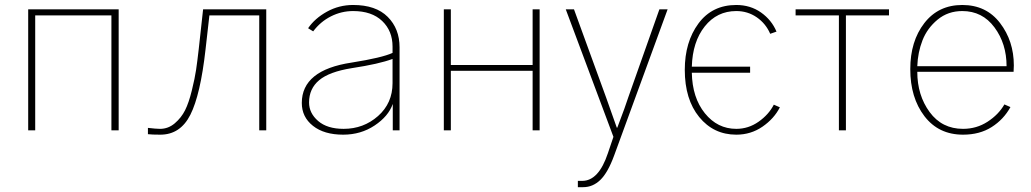

<svg xmlns="http://www.w3.org/2000/svg" viewBox="-20 -526 4163 775"><path d="M93.8 0V-488.3H459V0H429.7V-463.9H122.1V0Z M577.1 -9.8Q610.4 -5.9 626 -5.9Q659.2 -5.9 685.5 -28.3Q711.9 -50.8 727.1 -81.1Q742.2 -111.3 754.4 -161.1Q766.6 -210.9 771.5 -244.1Q776.4 -277.3 782.2 -328.1L799.8 -488.3H1054.7V0H1026.4V-463.9H825.2L809.6 -326.2Q789.1 -143.6 748.5 -63Q708 17.6 627 17.6Q592.8 17.6 577.1 15.6Z M1227.5 -112.3Q1227.5 -69.3 1264.2 -37.6Q1300.8 -5.9 1367.2 -5.9Q1447.3 -5.9 1505.9 -57.6Q1564.5 -109.4 1564.5 -190.4V-288.1Q1509.8 -267.6 1400.4 -251Q1308.6 -236.3 1268.1 -202.1Q1227.5 -168 1227.5 -112.3ZM1198.2 -110.4Q1198.2 -243.2 1399.4 -273.4Q1522.5 -293 1564.5 -312.5V-337.9Q1564.5 -401.4 1522.5 -441.4Q1480.5 -481.4 1405.3 -481.4Q1358.4 -481.4 1315.9 -460Q1273.4 -438.5 1244.1 -399.4L1223.6 -412.1Q1251 -452.1 1299.8 -479Q1348.6 -505.9 1405.3 -505.9Q1497.1 -505.9 1544.9 -458Q1592.8 -410.2 1592.8 -335V0H1565.4V-106.4Q1547.9 -56.6 1492.2 -19.5Q1436.5 17.6 1365.2 17.6Q1288.1 17.6 1243.2 -18.1Q1198.2 -53.7 1198.2 -110.4Z M1771.5 0V-488.3H1799.8V-263.7H2129.9V-488.3H2158.2V0H2129.9V-240.2H1799.8V0Z M2263.7 -488.3H2296.9L2426.8 -131.8Q2434.6 -111.3 2448.2 -71.3Q2461.9 -31.2 2469.7 -10.7H2471.7Q2505.9 -100.6 2516.6 -134.8L2641.6 -488.3H2674.8L2459 101.6Q2433.6 170.9 2403.3 200.2Q2373 229.5 2334 229.5H2312.5V204.1H2330.1Q2396.5 204.1 2433.6 92.8L2456.1 26.4Z M2744.1 -244.1Q2744.1 -356.4 2799.3 -431.2Q2854.5 -505.9 2952.1 -505.9Q3008.8 -505.9 3051.8 -475.6Q3094.7 -445.3 3114.3 -398.4L3088.9 -389.6Q3071.3 -430.7 3034.7 -456.1Q2998 -481.4 2952.1 -481.4Q2874 -481.4 2824.7 -419.4Q2775.4 -357.4 2772.5 -256.8H3007.8V-232.4H2772.5Q2774.4 -131.8 2825.2 -68.8Q2876 -5.9 2952.1 -5.9Q3001 -5.9 3042 -34.7Q3083 -63.5 3103.5 -103.5L3127.9 -92.8Q3104.5 -46.9 3057.6 -14.6Q3010.7 17.6 2952.1 17.6Q2860.4 17.6 2802.2 -53.7Q2744.1 -125 2744.1 -244.1Z M3191.4 -463.9V-488.3H3568.4V-463.9H3394.5V0H3366.2V-463.9Z M3654.3 -247.1Q3654.3 -359.4 3710.9 -432.6Q3767.6 -505.9 3864.3 -505.9Q3960.9 -505.9 4016.6 -433.1Q4072.3 -360.4 4072.3 -261.7Q4072.3 -257.8 4071.8 -249.5Q4071.3 -241.2 4071.3 -236.3H3682.6Q3682.6 -141.6 3732.4 -73.7Q3782.2 -5.9 3867.2 -5.9Q3921.9 -5.9 3966.3 -34.7Q4010.7 -63.5 4034.2 -104.5L4058.6 -93.8Q4031.2 -43.9 3982.9 -13.2Q3934.6 17.6 3867.2 17.6Q3768.6 17.6 3711.4 -57.1Q3654.3 -131.8 3654.3 -247.1ZM3682.6 -258.8H4043Q4043 -349.6 3994.1 -415.5Q3945.3 -481.4 3864.3 -481.4Q3806.6 -481.4 3764.6 -446.8Q3722.7 -412.1 3703.6 -363.3Q3684.6 -314.5 3682.6 -258.8Z"/></svg>

Font: Gothic A1 Thin
Style: Regular
Weight: 250
Designer: HanYang I&C Co.,Ltd.
Foundry: HanYang I&C Co.,Ltd.
Version: Version 2.50